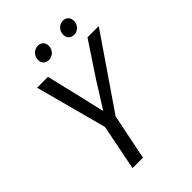

<svg xmlns="http://www.w3.org/2000/svg" viewBox="-235 -912 1013 1013"><g transform="rotate(-45 271.5 -405.0)"><path d="M139 0H217L269 -256L543 -656H459L335 -469C304 -420 275 -373 244 -324H242C230 -375 220 -419 209 -468L164 -656H83L190 -256ZM231 -715C259 -715 283 -738 283 -768C283 -795 266 -810 242 -810C214 -810 190 -786 190 -756C190 -730 207 -715 231 -715ZM419 -715C447 -715 470 -738 470 -768C470 -795 453 -810 429 -810C401 -810 378 -786 378 -756C378 -730 395 -715 419 -715Z"/></g></svg>

Font: Source Sans Pro
Style: Italic
Weight: 400
Italic angle: -11°
Designer: Paul D. Hunt
Foundry: Adobe Systems Incorporated
Version: Version 3.006;hotconv 1.0.111;makeotfexe 2.5.65597